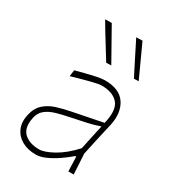

<svg xmlns="http://www.w3.org/2000/svg" viewBox="-190 -883 896 995"><g transform="rotate(30 258.0 -385.0)"><path d="M182 9Q132.5 9 97.5 -11Q62.5 -31 47.5 -66.5Q32.5 -102 43 -148Q53.5 -194.5 81.8 -219.2Q110 -244 148.5 -256Q187 -268 228 -276L409 -312Q430 -398.5 398.8 -435.2Q367.5 -472 299 -472Q282.5 -472 236.5 -460.2Q190.5 -448.5 131 -431L136 -469Q158.5 -475 190.5 -483.2Q222.5 -491.5 253 -497.8Q283.5 -504 301 -504Q388 -504 423.2 -452Q458.5 -400 441 -318Q436.5 -297 430 -271Q423.5 -245 416.5 -211L397 -121Q399 -89.5 400.5 -61.8Q402 -34 404 0H372L369 -87H363Q336.5 -63.5 304 -41.5Q271.5 -19.5 239.5 -5.2Q207.5 9 182 9ZM183 -23Q214.5 -23 267 -52.2Q319.5 -81.5 372 -139L404 -288Q393.5 -284 376.5 -278.8Q359.5 -273.5 325.8 -265.8Q292 -258 232 -246Q194 -238.5 160.5 -228.5Q127 -218.5 104 -200Q81 -181.5 74 -148Q60.5 -83.5 92.5 -53.2Q124.5 -23 183 -23ZM260 -586Q231 -634 201 -681.8Q171 -729.5 143 -778L182 -779Q209 -731 236 -683Q263 -635 290 -587ZM426 -586Q401.5 -634 377 -682.5Q352.5 -731 329 -778L366 -779Q388 -731 409.8 -683.5Q431.5 -636 454 -587Z"/></g></svg>

Font: Commissioner Loud Thin
Style: Italic
Weight: 100
Italic angle: -12°
Designer: Kostas Bartsokas
Foundry: Kostas Bartsokas
Version: Version 1.000; ttfautohint (v1.8.3)